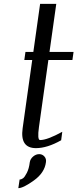

<svg xmlns="http://www.w3.org/2000/svg" viewBox="-20 -770 402 998"><path d="M272.5 -750 237.3 -500H362.3L356.4 -458H231.4L182.6 -110.4Q172.9 -42 188.5 -42Q225.6 -42 303.7 -85L297.9 -41Q225.6 0 167 0Q83 0 97.7 -103.5L147.5 -458H106.4L112.3 -500H153.3L188.5 -750ZM218.8 73.2Q211.9 127.9 156.2 168Q100.6 208 75.2 208L82 163.1Q90.8 163.1 99.6 156.7Q108.4 150.4 119.6 128.4Q130.9 106.4 134.8 73.2Q137.7 55.7 152.3 43.5Q167 31.2 183.6 31.2Q200.2 31.2 210.9 43.5Q221.7 55.7 218.8 73.2Z"/></svg>

Font: okolaks
Style: RegularItalic
Weight: 500
Italic angle: -8°
Version: Version 000.6.0